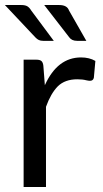

<svg xmlns="http://www.w3.org/2000/svg" viewBox="-24 -744 408 764"><path d="M159 0H70V-506.5H121Q135 -506.5 141 -501Q147 -495.5 148.5 -482.5L154.5 -405Q204.5 -515.5 298.5 -515.5Q331.5 -515.5 355.5 -501.5L349.5 -435Q347 -422.5 334 -422.5Q328.5 -422.5 319.5 -424.5Q304.5 -428.5 283.5 -428.5Q234.5 -428.5 206 -400.5Q178 -372 159 -319ZM190 -581.5H147.5Q137.5 -581.5 130.5 -584.8Q123.5 -588 116.5 -595.5L-4.5 -724H60.5Q76.5 -724 85 -718.8Q93.5 -713.5 100 -702.5ZM319.5 -581.5H282.5Q261.5 -581.5 251.5 -595.5L152 -724H211.5Q243 -724 250.5 -702.5Z"/></svg>

Font: Verano Sans
Style: Regular
Weight: 400
Designer: Lukasz Dziedzic with Adam Twardoch and Botio Nikoltchev
Foundry: tyPoland Lukasz Dziedzic
Version: Version 3.001;December 28, 2019;FontCreator 12.0.0.2547 64-b